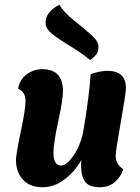

<svg xmlns="http://www.w3.org/2000/svg" viewBox="-20 -775 588 805"><path d="M321 -104Q295 -57 251.5 -23.5Q208 10 158 10Q105 10 76 -22Q47 -54 47 -105Q47 -127 67 -222Q87 -317 87 -350Q87 -392 56 -402Q62 -441 91.5 -463Q121 -485 157 -485Q244 -485 244 -393Q244 -358 224.5 -268Q205 -178 204 -136Q204 -81 236 -81Q259 -81 287 -121Q315 -161 328 -217Q355 -377 360 -464Q400 -478 430 -478Q508 -478 508 -406Q508 -384 486.5 -263Q465 -142 465 -124Q465 -85 497 -66Q488 -36 463 -13Q438 10 399 10Q353 10 336.5 -13.5Q320 -37 320 -78Q320 -95 321 -104ZM229 -755Q247 -724 289.5 -690Q332 -656 362.5 -629Q393 -602 393 -579Q393 -561 385.5 -549.5Q378 -538 358 -523Q328 -549 277 -580Q226 -611 198.5 -633Q171 -655 171 -679Q171 -726 229 -755Z"/></svg>

Font: Overlock Black
Style: Italic
Weight: 900
Designer: Dario Muhafara
Foundry: Dario Manuel Muhafara
Version: Version 1.002